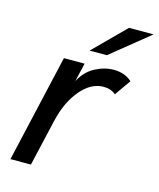

<svg xmlns="http://www.w3.org/2000/svg" viewBox="-106 -766 697 841"><g transform="rotate(15 243.0 -345.0)"><path d="M233.4 -548.8 374.5 -689.9H485.8L311.5 -548.8ZM21.5 0 133.3 -487.8H227.1L207.5 -403.8Q231.9 -450.2 273.7 -472.7Q315.4 -495.1 358.4 -495.1Q408.7 -495.1 440.9 -465.3L389.6 -392.6Q368.2 -411.6 334 -411.6Q278.3 -411.6 231.2 -356.4Q184.1 -301.3 163.1 -211.4L114.3 0Z"/></g></svg>

Font: HK Grotesk Medium Italic
Style: Regular
Weight: 500
Italic angle: -13°
Designer: Alfredo Marco Pradil and Stefan Peev
Foundry: Hanken Design Co.
Version: Version 1.000;PS 001.000;hotconv 1.0.88;makeotf.lib2.5.64775